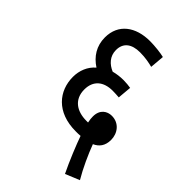

<svg xmlns="http://www.w3.org/2000/svg" viewBox="-209 -718 871 871"><g transform="rotate(45 226.5 -282.5)"><path d="M377 67 445 39C417 -8 388 -72 371 -118C398 -130 416 -152 416 -190C416 -232 388 -270 341 -270C312 -270 282 -252 282 -207C282 -198 283 -185 286 -172C282 -172 278 -172 275 -172C213 -172 168 -203 168 -266C168 -323 205 -353 263 -353C277 -353 293 -352 304 -351L310 -418C299 -420 280 -422 264 -422C242 -422 221 -419 202 -414C169 -428 143 -454 143 -494C143 -540 174 -564 228 -564C263 -564 290 -558 310 -553L316 -622C297 -627 255 -632 224 -632C132 -632 67 -585 67 -499C67 -444 94 -403 137 -375C106 -349 91 -310 91 -270C91 -181 151 -104 275 -104C285 -104 295 -104 305 -105C319 -65 350 12 377 67Z"/></g></svg>

Font: Noto Sans Devanagari UI Condensed
Style: Regular
Weight: 400
Width: 3
Designer: Jelle Bosma - Monotype Design Team
Foundry: Monotype Imaging Inc.
Version: Version 2.003